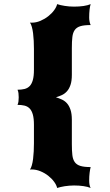

<svg xmlns="http://www.w3.org/2000/svg" viewBox="-20 -826 539 942"><path d="M127 5.9Q132.3 -1.5 136.2 -15.1Q140.1 -28.8 142.3 -46.4Q144.5 -64 145.5 -83.7Q146.5 -103.5 146.5 -123.5V-213.9Q146.5 -244.6 141.1 -263.9Q135.7 -283.2 125.5 -293.7Q115.2 -304.2 100.1 -307.9Q85 -311.5 65.9 -311.5Q69.3 -318.4 70.6 -328.1Q71.8 -337.9 71.8 -348.6Q71.8 -359.4 70.6 -369.1Q69.3 -378.9 65.9 -385.7Q85 -385.7 100.1 -389.4Q115.2 -393.1 125.5 -403.6Q135.7 -414.1 141.1 -433.3Q146.5 -452.6 146.5 -483.4V-585.9Q146.5 -605.5 145.5 -625.5Q144.5 -645.5 142.3 -662.8Q140.1 -680.2 136.2 -694.1Q132.3 -708 127 -715.3Q129.4 -714.8 131.6 -714.8Q133.8 -714.8 136.2 -714.8Q157.7 -714.8 178.7 -723.9Q199.7 -732.9 217 -746.6Q234.4 -760.3 245.8 -776.1Q257.3 -792 260.3 -805.7Q267.6 -803.2 277.1 -801Q286.6 -798.8 297.6 -797.1Q308.6 -795.4 320.3 -794.4Q332 -793.5 343.3 -793.5Q368.7 -793.5 389.9 -796.6Q411.1 -799.8 424.8 -805.7Q421.4 -795.9 419.4 -778.1Q417.5 -760.3 417.5 -739.7Q417.5 -728.5 419.7 -718.8Q421.9 -709 424.8 -703.1Q392.6 -703.1 374.3 -697.5Q356 -691.9 346.7 -678.7Q337.4 -665.5 335 -644Q332.5 -622.6 332.5 -590.3V-459Q332.5 -428.7 325.9 -409.4Q319.3 -390.1 308.6 -378.2Q297.9 -366.2 283.7 -359.6Q269.5 -353 254.4 -348.6Q269.5 -344.2 283.7 -337.6Q297.9 -331.1 308.6 -319.1Q319.3 -307.1 325.9 -287.6Q332.5 -268.1 332.5 -238.3V-119.1Q332.5 -86.9 335 -65.4Q337.4 -43.9 346.7 -30.8Q356 -17.6 374.3 -12Q392.6 -6.3 424.8 -6.3Q421.9 3.9 419.7 21.5Q417.5 39.1 417.5 59.6Q417.5 71.3 419.4 81.1Q421.4 90.8 424.8 96.2Q411.1 90.3 389.9 87.2Q368.7 84 343.3 84Q332 84 320.3 85Q308.6 85.9 297.6 87.6Q286.6 89.4 277.1 91.6Q267.6 93.8 260.3 96.2Q257.3 82 245.8 66.2Q234.4 50.3 217 36.6Q199.7 22.9 178.5 14.2Q157.2 5.4 135.3 5.4Q132.8 5.4 130.9 5.6Q128.9 5.9 127 5.9Z"/></svg>

Font: Arbutus
Style: Regular
Weight: 400
Designer: Karolina Lach
Foundry: Sorkin Type Co.
Version: Version 1.003